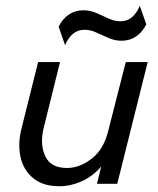

<svg xmlns="http://www.w3.org/2000/svg" viewBox="-20 -629 540 657"><path d="M183.3 8.3Q127.1 8.3 93.8 -19.1Q60.4 -46.5 50.3 -91.3Q40.3 -136.1 53.5 -188.9L110.4 -416.7H185.4L129.2 -190.3Q116 -135.4 134.7 -94.8Q153.5 -54.2 209 -54.2Q252.8 -54.2 293.4 -85.8Q334 -117.4 349.3 -177.1L410.4 -416.7H485.4L381.2 0H311.8L326.4 -59Q296.5 -25 259 -8.3Q221.5 8.3 183.3 8.3ZM202.8 -474.3 180.6 -537.5Q194.4 -565.3 216 -579.5Q237.5 -593.8 265.3 -593.8Q288.9 -593.8 310.1 -584.4Q331.2 -575 351.7 -565.6Q372.2 -556.2 391.7 -556.2Q415.3 -556.2 431.6 -570.1Q447.9 -584 458.3 -609L480.6 -545.8Q466.7 -518.1 445.1 -503.8Q423.6 -489.6 395.8 -489.6Q372.9 -489.6 351.4 -499Q329.9 -508.3 309.7 -517.7Q289.6 -527.1 269.4 -527.1Q245.8 -527.1 229.5 -513.2Q213.2 -499.3 202.8 -474.3Z"/></svg>

Font: Afacad
Style: Italic
Weight: 400
Italic angle: -14°
Designer: Kristian Moeller
Foundry: Dicotype
Version: Version 1.000